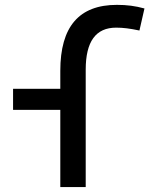

<svg xmlns="http://www.w3.org/2000/svg" viewBox="-20 -762 626 782"><path d="M225.6 0H329.1V-478.5C329.1 -592.8 370.1 -649.4 453.1 -649.4C481 -649.4 508.8 -646 547.9 -637.7L568.4 -727.5C530.8 -737.8 497.1 -742.2 456.1 -742.2C301.8 -742.2 225.6 -653.3 225.6 -473.6V-400.4H33.2V-314.5H225.6Z"/></svg>

Font: Cascadia Mono NF
Style: Regular
Weight: 400
Monospace: yes
Designer: Aaron Bell
Foundry: Saja Typeworks
Version: Version 2404.023